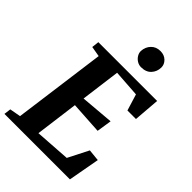

<svg xmlns="http://www.w3.org/2000/svg" viewBox="-287 -1100 1218 1218"><g transform="rotate(45 322.0 -491.0)"><path d="M-8.5 0 -2.5 -46.5 71.5 -60 155 -682 85.5 -694 91 -743H618.5L604.5 -567H528L494 -677.5L312.5 -690L277.5 -424L501 -443L485.5 -342L268.5 -355.5L230.5 -66L468.5 -82L538.5 -219.5L617.5 -211.5L579 0ZM394.5 -822Q375 -822 358 -832.5Q341 -843 330.8 -860Q320.5 -877 321.5 -895.5Q323.5 -932 347.5 -957Q371.5 -982 410 -982Q444.5 -982 466.2 -960.8Q488 -939.5 487.5 -911.5Q487 -874.5 463 -848.2Q439 -822 394.5 -822Z"/></g></svg>

Font: Merriweather 28pt ExtraBold
Style: Italic
Weight: 800
Italic angle: -7.8°
Version: Version 2.101